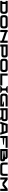

<svg xmlns="http://www.w3.org/2000/svg" viewBox="8584 -9324 740 17947"><g transform="rotate(90 8953.5 -350.0)"><path d="M926.3 -700.2Q968.8 -700.2 990 -699.7Q1011.2 -699.2 1047.9 -696.3Q1084.5 -693.4 1103.5 -687.3Q1122.6 -681.2 1151.1 -669.2Q1179.7 -657.2 1194.6 -639.9Q1209.5 -622.6 1227.8 -596.2Q1246.1 -569.8 1254.6 -535.2Q1263.2 -500.5 1269.5 -453.9Q1275.9 -407.2 1275.9 -349.6Q1275.9 -276.4 1265.6 -220.2Q1255.4 -164.1 1241.5 -127.2Q1227.5 -90.3 1198 -65.2Q1168.5 -40 1146 -27.3Q1123.5 -14.6 1079.1 -8.3Q1034.7 -2 1007.8 -1Q981 0 926.3 0H59.1V-195.8H156.7V-504.4H59.1V-700.2ZM926.3 -195.8Q943.4 -195.8 954.1 -196Q964.8 -196.3 979.7 -198Q994.6 -199.7 1004.2 -202.6Q1013.7 -205.6 1025.4 -210.9Q1037.1 -216.3 1044.4 -224.1Q1051.8 -231.9 1059.3 -243.4Q1066.9 -254.9 1071 -270Q1075.2 -285.2 1077.9 -305.4Q1080.6 -325.7 1080.6 -350.1Q1080.6 -374.5 1077.9 -394.8Q1075.2 -415 1071 -430.2Q1066.9 -445.3 1059.3 -456.8Q1051.8 -468.3 1044.4 -476.1Q1037.1 -483.9 1025.4 -489.3Q1013.7 -494.6 1004.2 -497.6Q994.6 -500.5 979.7 -502.2Q964.8 -503.9 954.1 -504.2Q943.4 -504.4 926.3 -504.4H352.5V-195.8Z M2292 -700.2Q2334.5 -700.2 2355.7 -699.7Q2377 -699.2 2413.6 -696.3Q2450.2 -693.4 2469.2 -687.3Q2488.3 -681.2 2516.8 -669.2Q2545.4 -657.2 2560.3 -639.9Q2575.2 -622.6 2593.5 -596.2Q2611.8 -569.8 2620.4 -535.4Q2628.9 -501 2635.3 -454.1Q2641.6 -407.2 2641.6 -350.1Q2641.6 -276.9 2631.3 -220.7Q2621.1 -164.6 2607.2 -127.7Q2593.3 -90.8 2563.7 -65.7Q2534.2 -40.5 2511.7 -27.8Q2489.3 -15.1 2444.8 -8.8Q2400.4 -2.4 2373.5 -1.5Q2346.7 -0.5 2292 -0.5H1742.7Q1688 -0.5 1661.1 -1.5Q1634.3 -2.4 1589.8 -8.8Q1545.4 -15.1 1522.9 -27.8Q1500.5 -40.5 1470.9 -65.7Q1441.4 -90.8 1427.5 -127.7Q1413.6 -164.6 1403.3 -220.7Q1393.1 -276.9 1393.1 -350.1Q1393.1 -407.2 1399.4 -454.1Q1405.8 -501 1414.3 -535.4Q1422.9 -569.8 1441.2 -596.2Q1459.5 -622.6 1474.4 -639.9Q1489.3 -657.2 1517.8 -669.2Q1546.4 -681.2 1565.4 -687.3Q1584.5 -693.4 1621.1 -696.3Q1657.7 -699.2 1679 -699.7Q1700.2 -700.2 1742.7 -700.2ZM2293.9 -195.8Q2327.1 -195.8 2343.5 -197Q2359.9 -198.2 2383.8 -205.8Q2407.7 -213.4 2418.9 -229Q2430.2 -244.6 2439 -274.7Q2447.8 -304.7 2447.8 -349.6Q2447.8 -394.5 2439 -424.6Q2430.2 -454.6 2418.9 -470.2Q2407.7 -485.8 2383.8 -493.4Q2359.9 -501 2343.5 -502.2Q2327.1 -503.4 2293.9 -503.4H1742.2Q1718.3 -503.4 1706.5 -502.9Q1694.8 -502.4 1675 -499.8Q1655.3 -497.1 1645.3 -491.5Q1635.3 -485.8 1622.3 -474.9Q1609.4 -463.9 1603.3 -447.5Q1597.2 -431.2 1592.5 -406.5Q1587.9 -381.8 1587.9 -349.6Q1587.9 -317.4 1592.5 -292.7Q1597.2 -268.1 1603.3 -251.7Q1609.4 -235.4 1622.3 -224.4Q1635.3 -213.4 1645.3 -207.8Q1655.3 -202.1 1675 -199.5Q1694.8 -196.8 1706.5 -196.3Q1718.3 -195.8 1742.2 -195.8Z M2779.8 -700.2H2975.6V-632.8L3782.2 -357.4V-700.2H3978V0H3782.2V-145.5L2975.6 -418V0H2779.8Z M5061.5 -700.2Q5106.9 -700.2 5129.6 -699.5Q5152.3 -698.7 5189.7 -693.1Q5227.1 -687.5 5246.1 -676.8Q5265.1 -666 5290 -644.8Q5314.9 -623.5 5326.7 -592.5Q5338.4 -561.5 5346.9 -514.2Q5355.5 -466.8 5355.5 -405.3Q5355.5 -343.3 5346.9 -296.1Q5338.4 -249 5326.7 -218Q5314.9 -187 5290.3 -165.8Q5265.6 -144.5 5246.6 -133.8Q5227.5 -123 5190.2 -117.7Q5152.8 -112.3 5130.1 -111.6Q5107.4 -110.8 5061.5 -110.8H4334.5V0H4138.7V-700.2ZM5063.5 -306.6Q5076.7 -306.6 5083.5 -306.9Q5090.3 -307.1 5101.6 -308.3Q5112.8 -309.6 5118.7 -312Q5124.5 -314.5 5132.6 -319.1Q5140.6 -323.7 5144.8 -331.1Q5148.9 -338.4 5153.3 -348.6Q5157.7 -358.9 5159.4 -373.3Q5161.1 -387.7 5161.1 -405.8Q5161.1 -426.3 5158.2 -442.1Q5155.3 -458 5151.4 -468.5Q5147.5 -479 5139.2 -486.1Q5130.9 -493.2 5124.5 -496.8Q5118.2 -500.5 5105.7 -502.2Q5093.3 -503.9 5085.7 -504.2Q5078.1 -504.4 5062.5 -504.4H4333.5V-306.6Z M6365.2 -700.2Q6407.7 -700.2 6429 -699.7Q6450.2 -699.2 6486.8 -696.3Q6523.4 -693.4 6542.5 -687.3Q6561.5 -681.2 6590.1 -669.2Q6618.7 -657.2 6633.5 -639.9Q6648.4 -622.6 6666.7 -596.2Q6685.1 -569.8 6693.6 -535.4Q6702.1 -501 6708.5 -454.1Q6714.8 -407.2 6714.8 -350.1Q6714.8 -276.9 6704.6 -220.7Q6694.3 -164.6 6680.4 -127.7Q6666.5 -90.8 6637 -65.7Q6607.4 -40.5 6585 -27.8Q6562.5 -15.1 6518.1 -8.8Q6473.6 -2.4 6446.8 -1.5Q6419.9 -0.5 6365.2 -0.5H5815.9Q5761.2 -0.5 5734.4 -1.5Q5707.5 -2.4 5663.1 -8.8Q5618.7 -15.1 5596.2 -27.8Q5573.7 -40.5 5544.2 -65.7Q5514.6 -90.8 5500.7 -127.7Q5486.8 -164.6 5476.6 -220.7Q5466.3 -276.9 5466.3 -350.1Q5466.3 -407.2 5472.7 -454.1Q5479 -501 5487.5 -535.4Q5496.1 -569.8 5514.4 -596.2Q5532.7 -622.6 5547.6 -639.9Q5562.5 -657.2 5591.1 -669.2Q5619.6 -681.2 5638.7 -687.3Q5657.7 -693.4 5694.3 -696.3Q5731 -699.2 5752.2 -699.7Q5773.4 -700.2 5815.9 -700.2ZM6367.2 -195.8Q6400.4 -195.8 6416.7 -197Q6433.1 -198.2 6457 -205.8Q6481 -213.4 6492.2 -229Q6503.4 -244.6 6512.2 -274.7Q6521 -304.7 6521 -349.6Q6521 -394.5 6512.2 -424.6Q6503.4 -454.6 6492.2 -470.2Q6481 -485.8 6457 -493.4Q6433.1 -501 6416.7 -502.2Q6400.4 -503.4 6367.2 -503.4H5815.4Q5791.5 -503.4 5779.8 -502.9Q5768.1 -502.4 5748.3 -499.8Q5728.5 -497.1 5718.5 -491.5Q5708.5 -485.8 5695.6 -474.9Q5682.6 -463.9 5676.5 -447.5Q5670.4 -431.2 5665.8 -406.5Q5661.1 -381.8 5661.1 -349.6Q5661.1 -317.4 5665.8 -292.7Q5670.4 -268.1 5676.5 -251.7Q5682.6 -235.4 5695.6 -224.4Q5708.5 -213.4 5718.5 -207.8Q5728.5 -202.1 5748.3 -199.5Q5768.1 -196.8 5779.8 -196.3Q5791.5 -195.8 5815.4 -195.8Z M7048.8 -195.8H7966.3V0H6853V-700.2H7048.8Z M8660.6 -632.8 8440.4 -504.4V-195.8L8660.6 -66.9V0H8024.4V-66.9L8244.6 -195.8V-504.4L8024.4 -632.8V-700.2H8660.6Z M9470.2 -350.1H9939.5V0H9072.3Q9017.6 0 8990.7 -1Q8963.9 -2 8919.4 -8.3Q8875 -14.6 8852.5 -27.3Q8830.1 -40 8800.5 -65.2Q8771 -90.3 8757.1 -127.2Q8743.2 -164.1 8732.9 -220.2Q8722.7 -276.4 8722.7 -349.6Q8722.7 -422.9 8732.9 -479Q8743.2 -535.2 8757.1 -572Q8771 -608.9 8800.5 -634Q8830.1 -659.2 8852.5 -671.9Q8875 -684.6 8919.4 -690.9Q8963.9 -697.3 8990.7 -698.2Q9017.6 -699.2 9072.3 -699.2H9939.5V-503.4H9072.3Q9049.8 -503.4 9036.6 -502.7Q9023.4 -502 9004.9 -499Q8986.3 -496.1 8975.6 -490.2Q8964.8 -484.4 8952.6 -473.1Q8940.4 -461.9 8933.8 -445.8Q8927.2 -429.7 8922.9 -405.3Q8918.5 -380.9 8918.5 -349.6Q8918.5 -318.4 8922.9 -293.9Q8927.2 -269.5 8933.8 -253.4Q8940.4 -237.3 8952.6 -226.1Q8964.8 -214.8 8975.6 -209Q8986.3 -203.1 9004.9 -200.2Q9023.4 -197.3 9036.6 -196.5Q9049.8 -195.8 9072.3 -195.8H9743.7V-238.8L9470.2 -298.8Z M11310.1 -405.8Q11310.1 -334 11299.8 -282Q11289.6 -230 11269.5 -197.8Q11249.5 -165.5 11224.4 -147.9Q11199.2 -130.4 11164.6 -121.6Q11139.2 -115.2 11126 -115.2V-106.4Q11136.7 -105.5 11155.3 -86.9L11227.1 0H10976.1L10884.8 -110.8H10289.1V0H10093.3V-700.2H11016.1Q11062 -700.2 11084.5 -699.5Q11106.9 -698.7 11144.5 -693.4Q11182.1 -688 11200.9 -677.2Q11219.7 -666.5 11244.6 -645.3Q11269.5 -624 11281 -593Q11292.5 -562 11301.3 -514.6Q11310.1 -467.3 11310.1 -405.8ZM11018.1 -306.6Q11031.2 -306.6 11038.1 -306.9Q11044.9 -307.1 11056.2 -308.3Q11067.4 -309.6 11073.5 -312Q11079.6 -314.5 11087.6 -319.1Q11095.7 -323.7 11100.1 -331.1Q11104.5 -338.4 11108.9 -348.6Q11113.3 -358.9 11115 -373.3Q11116.7 -387.7 11116.7 -405.8Q11116.7 -426.3 11113.8 -442.1Q11110.8 -458 11106.9 -468.5Q11103 -479 11094.7 -486.1Q11086.4 -493.2 11080.1 -496.8Q11073.7 -500.5 11061.3 -502.2Q11048.8 -503.9 11041.3 -504.2Q11033.7 -504.4 11018.1 -504.4H10289.1V-306.6Z M12378.4 0 12339.8 -129.9H11595.2L11557.6 0H11354.5L11568.4 -700.2H12366.7L12581.5 0ZM11652.8 -326.7H12283.7L12231.4 -504.4H11705.1Z M13797.9 -504.4H12880.4V-387.7L13508.8 -338.9V-272L12880.4 -222.2V0H12684.6V-700.2H13797.9Z M14865.2 -447.8Q14892.1 -447.3 14910.6 -445.6Q14929.2 -443.8 14951.2 -438.5Q14973.1 -433.1 14987.8 -423.8Q15002.4 -414.6 15017.1 -397.9Q15031.7 -381.3 15040 -358.2Q15048.3 -335 15053.7 -301Q15059.1 -267.1 15059.1 -224.1Q15059.1 -187.5 15055.2 -157.5Q15051.3 -127.4 15045.7 -105.5Q15040 -83.5 15028.1 -66.4Q15016.1 -49.3 15006.6 -38.3Q14997.1 -27.3 14978.8 -19.8Q14960.4 -12.2 14948.2 -8.3Q14936 -4.4 14912.6 -2.4Q14889.2 -0.5 14875.7 -0.2Q14862.3 0 14835 0H13906.2V-700.2H14641.6Q14702.1 -700.2 14753.7 -670.2Q14805.2 -640.1 14835.2 -588.4Q14865.2 -536.6 14865.2 -476.1ZM14643.6 -504.4H14102.1V-387.7L14671.9 -447.8V-476.1Q14671.9 -486.3 14669.9 -492.4Q14668 -498.5 14663.3 -501Q14658.7 -503.4 14655 -503.9Q14651.4 -504.4 14643.6 -504.4ZM14836.9 -195.8Q14844.7 -195.8 14848.4 -196.3Q14852.1 -196.8 14856.7 -199.2Q14861.3 -201.7 14863.3 -207.8Q14865.2 -213.9 14865.2 -224.1Q14865.2 -234.4 14863.3 -240.5Q14861.3 -246.6 14856.7 -249Q14852.1 -251.5 14848.4 -252Q14844.7 -252.4 14836.9 -252.4L14102.1 -313.5V-195.8Z M16225.6 -700.2H16420.9V-350.1Q16420.9 -276.9 16410.6 -220.7Q16400.4 -164.6 16386.5 -127.7Q16372.6 -90.8 16343 -65.7Q16313.5 -40.5 16291 -27.8Q16268.6 -15.1 16223.9 -8.8Q16179.2 -2.4 16152.3 -1.5Q16125.5 -0.5 16070.8 -0.5H15521.5Q15466.8 -0.5 15439.9 -1.5Q15413.1 -2.4 15368.7 -8.8Q15324.2 -15.1 15301.8 -27.8Q15279.3 -40.5 15249.8 -65.7Q15220.2 -90.8 15206.3 -127.7Q15192.4 -164.6 15182.1 -220.7Q15171.9 -276.9 15171.9 -350.1V-700.2H15365.7V-350.1Q15365.7 -305.2 15374.5 -275.1Q15383.3 -245.1 15394.5 -229.5Q15405.8 -213.9 15429.7 -206.3Q15453.6 -198.7 15470 -197.5Q15486.3 -196.3 15519.5 -196.3H16071.8Q16105 -196.3 16121.3 -197.5Q16137.7 -198.7 16161.6 -206.3Q16185.5 -213.9 16196.8 -229.5Q16208 -245.1 16216.8 -275.1Q16225.6 -305.2 16225.6 -350.1Z M17630.4 -700.2H17826.2V0H17630.4V-440.9L17325.7 -208H17070.3L16765.6 -440.9V0H16569.8V-700.2H16765.6L17197.8 -363.8Z"/></g></svg>

Font: Donpoligrafbum
Style: Bold
Weight: 700
Designer: Sasha Pavljenko
Version: Version 1.002;Fontself Maker 3.5.8